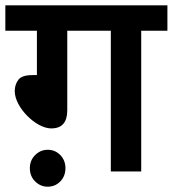

<svg xmlns="http://www.w3.org/2000/svg" viewBox="-20 -642 647 719"><path d="M395 -526.9V0H508.8V-526.9H606.9V-622.1H0V-526.9H118.2V-360.8H102.1C75.2 -360.8 57.6 -355 48.8 -343.3C39.6 -331.1 35.2 -316.9 35.2 -300.8C35.2 -239.7 114.7 -161.1 171.9 -161.1C211.9 -161.1 231.9 -183.6 231.9 -229V-526.9ZM91.8 -12.2C91.8 7.3 98.1 23.9 111.3 37.1C124.5 50.3 140.1 57.1 158.7 57.1C177.7 57.1 193.4 50.3 206.1 37.1C218.8 23.9 225.1 7.3 225.1 -12.2C225.1 -31.2 218.8 -47.9 206.1 -61C193.4 -74.2 177.7 -81.1 158.7 -81.1C140.1 -81.1 124.5 -74.2 111.3 -61C98.1 -47.9 91.8 -31.2 91.8 -12.2Z"/></svg>

Font: Noto Reveo Sans
Style: Regular
Weight: 600
Designer: Monotype Design Team
Foundry: Monotype Imaging Inc.
Version: Version 2.007